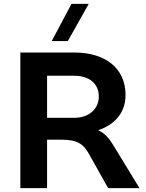

<svg xmlns="http://www.w3.org/2000/svg" viewBox="-20 -971 753 991"><path d="M363 -363H223V-580H363C440 -580 490 -540 490 -473C490 -409 440 -363 363 -363ZM247 -759H330L438 -951H349ZM85 0H223V-250H299C379 -250 412 -227 440 -175L538 0H700L568 -216C544 -257 521 -283 487 -299C569 -326 628 -387 628 -480C628 -620 523 -700 363 -700H85Z"/></svg>

Font: Gully SemiBold
Style: Regular
Weight: 600
Designer: jaikishan Patel
Foundry: MagicType
Version: Version 1.000;Glyphs 3.2 (3242)